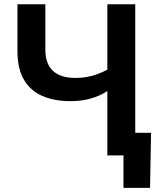

<svg xmlns="http://www.w3.org/2000/svg" viewBox="-20 -748 764 924"><path d="M318.8 -261.2Q241.2 -261.2 183.8 -286.1Q126.5 -311 95.2 -364.3Q64 -417.5 64 -502V-727.5H198.2V-509.8Q198.2 -440.4 235.1 -406.7Q272 -373 342.8 -373Q398.4 -373 445.1 -389.9Q491.7 -406.7 528.3 -432.6V-332.5Q482.9 -295.9 432.6 -278.6Q382.3 -261.2 318.8 -261.2ZM496.6 0V-727.5H630.9V0ZM574.2 156.2V0H533.7V-108.9H707L702.1 156.2Z"/></svg>

Font: V-Inter
Style: SemiBold-600
Weight: 600
Designer: Rasmus Andersson
Foundry: rsms
Version: Version 4.000;git-4146feb